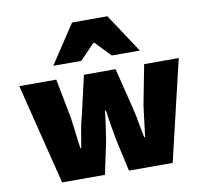

<svg xmlns="http://www.w3.org/2000/svg" viewBox="-89 -936 1110 1033"><g transform="rotate(-10 466.0 -419.0)"><path d="M31 -550H233L275 -332L284 -262Q287 -238 290 -213Q293 -188 297 -163H301L308 -203Q322 -293 334 -332L384 -550H557L611 -332Q624 -281 633 -224L645 -163H650Q654 -190 660 -244Q664 -281 671 -332L713 -550H902L772 0H533L494 -176Q482 -239 467 -340H462Q455 -273 444 -207L439 -175L402 0H168ZM370 -838H563L703 -626H550L469 -710H464L383 -626H230Z"/></g></svg>

Font: Nebula Sans Black
Style: Regular
Weight: 900
Designer: Paul D. Hunt for Adobe (as Source Sans)
Foundry: Nebula Entertainment & Broadcasting LLC
Version: Version 1.010